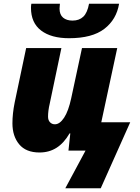

<svg xmlns="http://www.w3.org/2000/svg" viewBox="-20 -812 756 1035"><path d="M147 -770Q147 -782 149 -792H303Q301 -776 301 -766Q301 -733 320 -717Q339 -701 371 -701Q407 -701 429 -722Q451 -743 460 -792H622Q608 -707 542.5 -656.5Q477 -606 352 -606Q256 -606 201.5 -647.5Q147 -689 147 -770ZM441 0H349L359 -93H355Q325 -41 285 -15.5Q245 10 193 10Q120 10 83.5 -34Q47 -78 47 -147Q47 -199 59 -259L121 -553H311L248 -253Q239 -215 239 -183Q239 -164 249.5 -153Q260 -142 276 -142Q302 -142 325.5 -177.5Q349 -213 364 -283L422 -553H612L526 -153H682L523 203H332Z"/></svg>

Font: Noto Sans Display Black
Style: Italic
Weight: 900
Italic angle: -12°
Designer: Monotype Design team
Foundry: Monotype Imaging Inc.
Version: Version 1.000